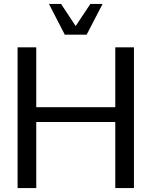

<svg xmlns="http://www.w3.org/2000/svg" viewBox="-20 -955 769 975"><path d="M69.3 0V-714.8H164.1V-410.6H565.4V-714.8H660.2V0H565.4V-335.4H164.1V0ZM309.1 -778.8 228.5 -935.1H290L364.3 -822.8L439 -935.1H501L419.9 -778.8Z"/></svg>

Font: Pontano Sans Medium
Style: Regular
Weight: 500
Designer: Vernon Adams
Foundry: Vernon Adams
Version: Version 2.001